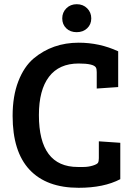

<svg xmlns="http://www.w3.org/2000/svg" viewBox="-20 -880 642 913"><path d="M436 -559Q425 -578 354 -578Q261 -578 213 -515Q165 -452 165 -333Q165 -86 350 -86Q353 -86 376.5 -86Q400 -86 421 -92.5Q442 -99 446 -106Q450 -113 450 -128V-208L552 -201V-28Q474 13 354 13Q201 13 120.5 -73Q40 -159 40 -329Q40 -423 67 -493Q94 -563 140 -602Q230 -677 354 -677Q454 -677 542 -636V-466L440 -459V-537Q440 -552 436 -559ZM344.5 -727Q314 -727 295 -745.5Q276 -764 276 -792.5Q276 -821 295.5 -840.5Q315 -860 345 -860Q375 -860 394.5 -840.5Q414 -821 414 -792.5Q414 -764 394.5 -745.5Q375 -727 344.5 -727Z"/></svg>

Font: Bree Serif
Style: Regular
Weight: 400
Designer: Veronika Burian, Jos Scaglione
Foundry: TypeTogether
Version: Version 1.001